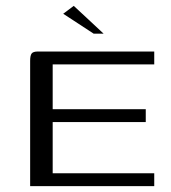

<svg xmlns="http://www.w3.org/2000/svg" viewBox="-20 -636 585 656"><path d="M83 0V-428Q83 -446 88 -453Q93 -460 110 -460H507V-416H160V-263H478V-219H160V-44H507V0ZM300 -521 196 -589 232 -616 334 -521Z"/></svg>

Font: Genos
Style: Regular
Weight: 400
Designer: Robert E. Leuschke
Foundry: Robert E. Leuschke
Version: Version 1.010